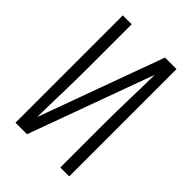

<svg xmlns="http://www.w3.org/2000/svg" viewBox="-215 -832 930 930"><g transform="rotate(45 250.0 -367.5)"><path d="M66 0V-735H127V-441Q127 -354 124.5 -267Q122 -180 121 -94L355 -735H434V0H373V-294Q373 -381 375.5 -468Q378 -555 379 -641L145 0Z"/></g></svg>

Font: Iosevka Fixed Light
Style: Regular
Weight: 300
Monospace: yes
Designer: Belleve Invis
Foundry: Belleve Invis
Version: Version 32.3.0